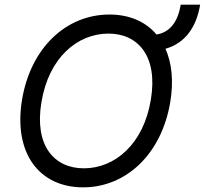

<svg xmlns="http://www.w3.org/2000/svg" viewBox="-20 -800 885 830"><path d="M845.2 -779.8H761.4C748.9 -706.7 715.6 -660.2 656.6 -650.9C609.4 -706.7 539.1 -737.2 453.1 -737.2C268.5 -737.2 113.6 -596.6 75.3 -369.3C36.9 -136.4 150.6 9.9 339.5 9.9C522.7 9.9 677.6 -130.7 715.9 -358C731.2 -449.6 722.7 -528.1 695.3 -589.1C777.7 -612.6 828.5 -679 845.2 -779.8ZM159.1 -358C190.3 -549.7 313.9 -654.8 448.9 -654.8C578.1 -654.8 663.4 -555.4 632.1 -369.3C600.9 -177.6 477.3 -72.4 342.3 -72.4C213.1 -72.4 127.8 -171.9 159.1 -358Z"/></svg>

Font: Margiela Sans
Style: Italic
Weight: 400
Italic angle: -9.39999°
Designer: Stefan Endress, Andreas Faust
Version: Version 1.100;FEAKit 1.0